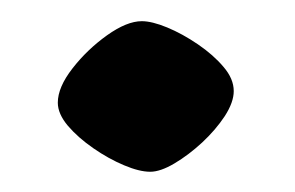

<svg xmlns="http://www.w3.org/2000/svg" viewBox="-20 -149 283 184"><path d="M124 15.6Q113.6 15.6 98.9 9.4Q84.1 3.2 69.5 -6.9Q54.9 -17 45.1 -28.4Q35.4 -39.9 35.4 -50.6Q35.4 -65.4 49.5 -83.5Q63.6 -101.6 82.6 -115.2Q101.6 -128.7 115.9 -128.7Q125.6 -128.7 140.2 -122.7Q154.9 -116.6 169.7 -106.5Q184.5 -96.4 194.2 -84.9Q204 -73.5 204 -61.7Q204 -51 195.4 -37.7Q186.7 -24.5 173.7 -12.4Q160.7 -0.4 147.2 7.6Q133.7 15.6 124 15.6Z"/></svg>

Font: Ancizar Serif Light
Style: Regular
Weight: 300
Designer: Cesar Puertas, Viviana Monsalve, Julian Moncada, Julian Prieto, Jose Castro, Felipe Aragon, Mariel Hernandez, Sara Alarc
Version: Version 8.100